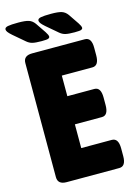

<svg xmlns="http://www.w3.org/2000/svg" viewBox="-143 -941 699 1008"><g transform="rotate(-15 206.5 -437.5)"><path d="M90 0Q42 0 42 -40V-660Q42 -700 90 -700H376Q412 -700 412 -645V-603Q412 -547 376 -547H210V-435H357Q392 -435 392 -379V-338Q392 -282 357 -282H210V-153H376Q412 -153 412 -97V-55Q412 0 376 0ZM155 -749Q122 -749 105.5 -753Q89 -757 75 -769L14 -821Q-2 -835 -7.5 -843Q-13 -851 -13 -857Q-13 -868 4 -871.5Q21 -875 61 -875Q99 -875 117.5 -869Q136 -863 149 -845L187 -789Q199 -771 199 -762Q199 -756 192 -752.5Q185 -749 155 -749ZM334 -749Q301 -749 284.5 -753Q268 -757 254 -769L193 -821Q177 -835 171.5 -843Q166 -851 166 -857Q166 -868 183 -871.5Q200 -875 240 -875Q278 -875 296.5 -869Q315 -863 328 -845L366 -789Q378 -771 378 -762Q378 -756 371 -752.5Q364 -749 334 -749Z"/></g></svg>

Font: Asap Condensed ExtraBold
Style: Regular
Weight: 800
Width: 3
Designer: Pablo Cosgaya
Foundry: Omnibus-Type
Version: Version 3.001; ttfautohint (v1.8.4.7-5d5b)